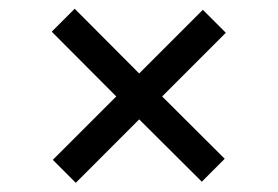

<svg xmlns="http://www.w3.org/2000/svg" viewBox="-20 -570 626 433"><path d="M148.4 -550.3 293.9 -404.3 437.5 -547.9 489.3 -496.1 345.7 -352.5 486.8 -211.9 435.1 -160.2 293.9 -300.8 150.9 -157.7 99.1 -209.5 242.2 -352.5 96.7 -498.5Z"/></svg>

Font: Andika APac
Style: Regular
Weight: 400
Designer: Victor Gaultney, Annie Olsen, Julie Remington, Don Collingsworth, Eric Hays, Becca Hirsbrunner
Foundry: SIL International
Version: Version 5.000